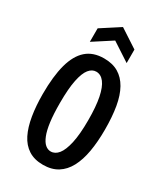

<svg xmlns="http://www.w3.org/2000/svg" viewBox="-217 -967 926 1071"><g transform="rotate(30 246.5 -431.5)"><path d="M244 13Q188 13 150 -11.5Q112 -36 89.5 -81Q67 -126 56.5 -189.5Q46 -253 46 -329Q46 -443 66.5 -519Q87 -595 130.5 -633.5Q174 -672 244 -672Q299 -672 337 -649.5Q375 -627 399.5 -583.5Q424 -540 435 -476.5Q446 -413 446 -330Q446 -251 435 -188Q424 -125 400 -80Q376 -35 337.5 -11Q299 13 244 13ZM244 -73Q272 -73 293 -99Q314 -125 326.5 -181.5Q339 -238 339 -329Q339 -417 327.5 -473.5Q316 -530 294.5 -558Q273 -586 243 -586Q217 -586 197 -561.5Q177 -537 165.5 -481.5Q154 -426 154 -334Q154 -262 160.5 -212.5Q167 -163 179.5 -132Q192 -101 208.5 -87Q225 -73 244 -73ZM128 -712V-799L247 -876L365 -799V-712L247 -789Z"/></g></svg>

Font: Bricolage Grotesque 24pt Condensed Medium
Style: Regular
Weight: 500
Width: 3
Designer: Mathieu Triay
Foundry: Atelier Triay
Version: Version 1.001;gftools[0.9.33.dev8+g029e19f]